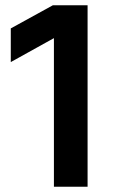

<svg xmlns="http://www.w3.org/2000/svg" viewBox="-20 -715 435 730"><path d="M181 -695 21 -607V-479L185 -570V-5H313V-695Z"/></svg>

Font: IngvarSans
Style: Bold
Weight: 700
Version: Version 3.000